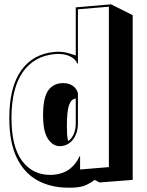

<svg xmlns="http://www.w3.org/2000/svg" viewBox="-20 -810 680 887"><path d="M417 21Q401 34 379.5 44Q358 54 329 56Q321 57 312 57Q303 57 295 57Q215 57 153.5 23.5Q92 -10 57.5 -81Q23 -152 23 -265Q23 -407 77.5 -484Q132 -561 231 -570Q235 -570 238.5 -570.5Q242 -571 246 -571Q274 -571 294 -565Q314 -559 330 -554V-776L493 -790L593 -740V21L440 33ZM340 -767V-517L337 -516Q330 -536 306 -548.5Q282 -561 246 -561Q243 -561 239.5 -560.5Q236 -560 232 -560Q137 -551 85 -476.5Q33 -402 33 -265Q33 -133 81.5 -67.5Q130 -2 212 -2Q217 -2 221.5 -2Q226 -2 230 -3Q277 -8 306 -32.5Q335 -57 347 -88L350 -87V-27L483 -38V-779ZM256 -135Q224 -135 201.5 -168.5Q179 -202 179 -278Q179 -354 200 -388Q221 -422 264 -426H273Q299 -426 317 -413Q335 -400 340 -379V-241Q340 -196 318.5 -167Q297 -138 262 -135ZM330 -355Q308 -352 298.5 -323Q289 -294 289 -228Q289 -207 290 -188.5Q291 -170 296 -158Q330 -186 330 -241Z"/></svg>

Font: Rampart One
Style: Regular
Weight: 400
Designer: Fontworks Inc.
Foundry: Fontworks Inc.
Version: Version 1.100